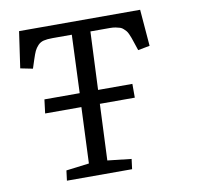

<svg xmlns="http://www.w3.org/2000/svg" viewBox="-78 -782 895 864"><g transform="rotate(-10 369.0 -350.0)"><path d="M617.2 -700.2 630.9 -533.2 577.1 -522.9 564 -562Q559.1 -576.2 556.9 -582.8Q554.7 -589.4 549.8 -600.1Q544.9 -610.8 540.8 -615.5Q536.6 -620.1 529.8 -626.7Q522.9 -633.3 514.6 -636Q506.3 -638.7 494.9 -640.9Q483.4 -643.1 469.2 -643.1H379.9L368.2 -377.9H524.9V-314.9H365.2L354 -58.1L462.9 -45.9L457 0H159.2L165 -45.9L270 -59.1L280.8 -314.9H115.2L123 -377.9H284.2L294.9 -643.1H207Q181.6 -643.1 166 -639.2Q150.4 -635.3 139.6 -623.8Q128.9 -612.3 123 -599.9Q117.2 -587.4 108.9 -562L96.2 -522.9L40 -534.2L64 -700.2Z"/></g></svg>

Font: Literata Book
Style: Italic
Weight: 400
Italic angle: -3°
Designer: Latin by Veronika Burian and Jose Scaglione. Greek by Irene Vlachou. Cyrillic by Vera Evstafieva
Foundry: TypeTogether
Version: Version 1.003;PS 001.003;hotconv 1.0.88;makeotf.lib2.5.64775